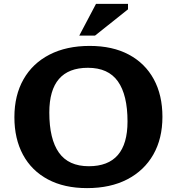

<svg xmlns="http://www.w3.org/2000/svg" viewBox="-20 -955 909 987"><path d="M441 -719Q559 -719 642.5 -674.2Q726 -629.5 770.5 -547.8Q815 -466 815 -354.5Q815 -242.5 768 -160.2Q721 -78 634.2 -33Q547.5 12 427.5 12Q310 12 226.2 -32.8Q142.5 -77.5 98.2 -159.5Q54 -241.5 54 -352.5Q54 -465 100.8 -547.2Q147.5 -629.5 234.5 -674.2Q321.5 -719 441 -719ZM436.5 -100.5Q635.5 -100.5 635.5 -330.5Q635.5 -467 586 -536.8Q536.5 -606.5 432 -606.5Q233.5 -606.5 233.5 -376.5Q233.5 -240 283 -170.2Q332.5 -100.5 436.5 -100.5ZM387.5 -772 473.5 -935H638V-907L468.5 -772Z"/></svg>

Font: Newsreader 6pt SemiBold
Style: Regular
Weight: 600
Designer: Hugues Gentile
Foundry: Production Type
Version: Version 1.003; ttfautohint (v1.8.3)